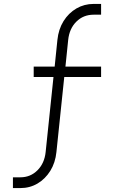

<svg xmlns="http://www.w3.org/2000/svg" viewBox="-20 -780 594 980"><path d="M46 180V125H84Q135.5 125 171.2 89.2Q207 53.5 213 -4L253 -387H152V-440H259L273 -576Q278.5 -630.5 304.2 -672Q330 -713.5 370 -736.8Q410 -760 458 -760H496V-705H458Q405.5 -705 369.8 -669.5Q334 -634 328 -576L314 -440H496V-387H308L268 -4Q262.5 50.5 236.8 92Q211 133.5 171.5 156.8Q132 180 84 180Z"/></svg>

Font: Mohave Light
Style: Regular
Weight: 300
Designer: Gumpita Rahayu
Foundry: Tokotype
Version: Version 2.003